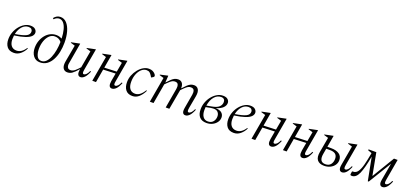

<svg xmlns="http://www.w3.org/2000/svg" viewBox="34 -1802 6146 2878"><g transform="rotate(20 3107.0 -363.0)"><path d="M191 10Q116 10 80.5 -36Q45 -82 45 -155Q45 -214 65 -268.5Q85 -323 120 -366Q155 -409 199 -434.5Q243 -460 291 -460Q343 -460 368 -436Q393 -412 393 -382Q393 -350 365.5 -322.5Q338 -295 275 -273.5Q212 -252 106 -237Q102 -208 102 -178Q102 -110 132 -73Q162 -36 218 -36Q298 -36 358 -129H360L368 -123Q342 -68 295.5 -29Q249 10 191 10ZM270 -432Q213 -432 170 -385.5Q127 -339 110 -261Q231 -280 282 -305.5Q333 -331 333 -378Q333 -401 317.5 -416.5Q302 -432 270 -432Z M607 10Q539 10 500 -41Q461 -92 461 -171Q461 -229 479 -281Q497 -333 529.5 -373.5Q562 -414 606 -437Q650 -460 701 -460Q730 -460 752.5 -453Q775 -446 793 -437Q790 -517 774 -577.5Q758 -638 729 -672Q700 -706 658 -706Q639 -706 618 -696Q597 -686 581 -667L565 -681Q608 -736 669 -736Q728 -736 769.5 -690.5Q811 -645 833 -567Q855 -489 855 -392Q855 -316 840.5 -244.5Q826 -173 795.5 -115.5Q765 -58 718.5 -24Q672 10 607 10ZM525 -176Q525 -109 548 -63Q571 -17 619 -17Q662 -17 694 -48.5Q726 -80 748 -133Q770 -186 781.5 -251Q793 -316 794 -383Q775 -407 749 -420Q723 -433 689 -433Q640 -433 603.5 -398Q567 -363 546 -304.5Q525 -246 525 -176Z M1044 10Q1005 10 983 -16Q961 -42 961 -91Q961 -102 962.5 -113.5Q964 -125 966 -138L1014 -404L944 -425V-433L1075 -460H1081L1026 -140Q1024 -128 1022.5 -119Q1021 -110 1021 -102Q1021 -74 1034.5 -55.5Q1048 -37 1079 -37Q1115 -37 1150 -67.5Q1185 -98 1216 -133L1264 -404L1194 -425V-433L1326 -460H1332L1272 -119Q1265 -80 1268.5 -64Q1272 -48 1287 -48Q1306 -48 1326 -68Q1346 -88 1363 -127L1377 -122Q1349 -52 1317.5 -21Q1286 10 1254 10Q1225 10 1212.5 -15Q1200 -40 1209 -92L1210 -97H1206Q1155 -39 1121 -14.5Q1087 10 1044 10Z M1441 0 1512 -404 1443 -425V-433L1575 -460H1580L1543 -246L1739 -254L1766 -404L1696 -425V-433L1827 -460H1834L1774 -119Q1766 -80 1769.5 -64Q1773 -48 1789 -48Q1808 -48 1828 -68Q1848 -88 1865 -127L1879 -122Q1851 -52 1819.5 -21Q1788 10 1755 10Q1694 10 1710 -92L1733 -221L1537 -213L1500 0Z M2082 10Q2009 10 1973 -36Q1937 -82 1937 -160Q1937 -216 1957.5 -269Q1978 -322 2013 -365.5Q2048 -409 2091 -434.5Q2134 -460 2179 -460Q2216 -460 2240 -448Q2264 -436 2279 -419Q2296 -401 2296 -386Q2296 -374 2284 -366L2257 -349H2251L2238 -371Q2222 -397 2204 -412.5Q2186 -428 2153 -428Q2111 -428 2074.5 -396Q2038 -364 2016 -309Q1994 -254 1994 -185Q1994 -113 2023.5 -74.5Q2053 -36 2108 -36Q2146 -36 2181.5 -61Q2217 -86 2252 -143H2254L2262 -137Q2232 -74 2186.5 -32Q2141 10 2082 10Z M2359 0 2430 -404 2361 -425V-433L2481 -460H2486L2479 -352H2482Q2517 -391 2543 -414.5Q2569 -438 2593 -449Q2617 -460 2647 -460Q2688 -460 2710.5 -432Q2733 -404 2731 -351H2735Q2770 -390 2796 -414Q2822 -438 2846 -449Q2870 -460 2900 -460Q2948 -460 2970.5 -421.5Q2993 -383 2980 -312L2945 -119Q2938 -79 2941.5 -63.5Q2945 -48 2960 -48Q3000 -48 3036 -127L3049 -122Q3021 -52 2990 -21Q2959 10 2926 10Q2897 10 2885 -14.5Q2873 -39 2882 -92L2921 -316Q2928 -356 2917 -384.5Q2906 -413 2865 -413Q2828 -413 2793 -382.5Q2758 -352 2727 -317L2726 -312L2670 0H2612L2667 -316Q2674 -356 2663 -384.5Q2652 -413 2612 -413Q2575 -413 2540 -382.5Q2505 -352 2473 -318L2418 0Z M3450 -144Q3450 -102 3425 -67Q3400 -32 3358 -11Q3316 10 3264 10Q3190 10 3151.5 -32Q3113 -74 3113 -155Q3113 -214 3133.5 -268.5Q3154 -323 3189 -366Q3224 -409 3268.5 -434.5Q3313 -460 3361 -460Q3414 -460 3439 -436Q3464 -412 3464 -381Q3464 -339 3429.5 -304.5Q3395 -270 3321 -246Q3386 -245 3418 -216.5Q3450 -188 3450 -144ZM3340 -432Q3279 -432 3234 -379.5Q3189 -327 3175 -235L3256 -250Q3336 -264 3369.5 -296.5Q3403 -329 3403 -374Q3403 -400 3387.5 -416Q3372 -432 3340 -432ZM3275 -19Q3330 -19 3358.5 -54Q3387 -89 3387 -139Q3387 -177 3364.5 -203Q3342 -229 3298 -229Q3287 -229 3273 -227.5Q3259 -226 3244 -224Q3234 -221 3210.5 -217Q3187 -213 3172 -210Q3170 -187 3170 -162Q3170 -96 3197 -57.5Q3224 -19 3275 -19Z M3699 10Q3624 10 3588.5 -36Q3553 -82 3553 -155Q3553 -214 3573 -268.5Q3593 -323 3628 -366Q3663 -409 3707 -434.5Q3751 -460 3799 -460Q3851 -460 3876 -436Q3901 -412 3901 -382Q3901 -350 3873.5 -322.5Q3846 -295 3783 -273.5Q3720 -252 3614 -237Q3610 -208 3610 -178Q3610 -110 3640 -73Q3670 -36 3726 -36Q3806 -36 3866 -129H3868L3876 -123Q3850 -68 3803.5 -29Q3757 10 3699 10ZM3778 -432Q3721 -432 3678 -385.5Q3635 -339 3618 -261Q3739 -280 3790 -305.5Q3841 -331 3841 -378Q3841 -401 3825.5 -416.5Q3810 -432 3778 -432Z M3981 0 4052 -404 3983 -425V-433L4115 -460H4120L4083 -246L4279 -254L4306 -404L4236 -425V-433L4367 -460H4374L4314 -119Q4306 -80 4309.5 -64Q4313 -48 4329 -48Q4348 -48 4368 -68Q4388 -88 4405 -127L4419 -122Q4391 -52 4359.5 -21Q4328 10 4295 10Q4234 10 4250 -92L4273 -221L4077 -213L4040 0Z M4482 0 4553 -404 4484 -425V-433L4616 -460H4621L4584 -246L4780 -254L4807 -404L4737 -425V-433L4868 -460H4875L4815 -119Q4807 -80 4810.5 -64Q4814 -48 4830 -48Q4849 -48 4869 -68Q4889 -88 4906 -127L4920 -122Q4892 -52 4860.5 -21Q4829 10 4796 10Q4735 10 4751 -92L4774 -221L4578 -213L4541 0Z M5426 10Q5397 10 5384.5 -15Q5372 -40 5381 -92L5436 -404L5366 -425V-433L5498 -460H5504L5444 -119Q5437 -80 5440.5 -64Q5444 -48 5460 -48Q5500 -48 5536 -127L5549 -122Q5521 -52 5490 -21Q5459 10 5426 10ZM5055 -404 4985 -425V-433L5117 -460H5123L5091 -275H5152Q5232 -275 5280 -242.5Q5328 -210 5328 -146Q5328 -103 5303.5 -67.5Q5279 -32 5236 -11Q5193 10 5140 10Q5065 10 5030.5 -32.5Q4996 -75 5012 -164ZM5070 -157Q5045 -19 5150 -19Q5206 -19 5234 -54.5Q5262 -90 5262 -144Q5262 -242 5146 -242H5085Z M6071 10Q6042 10 6029.5 -15Q6017 -40 6027 -92L6075 -363L5852 3H5837L5766 -364Q5731 -172 5691 -81Q5651 10 5583 10Q5566 10 5561 4Q5556 -2 5559 -19L5564 -51L5570 -57H5582Q5628 -57 5657 -100.5Q5686 -144 5705 -219Q5724 -294 5741 -387L5745 -412L5682 -436L5685 -450H5808L5874 -98H5878L6090 -450H6148L6090 -119Q6083 -80 6086.5 -64Q6090 -48 6105 -48Q6124 -48 6144 -68Q6164 -88 6181 -127L6195 -122Q6167 -52 6135.5 -21Q6104 10 6071 10Z"/></g></svg>

Font: Spectral Light
Style: Italic
Weight: 300
Italic angle: -10°
Designer: Jean-Baptiste Levee
Foundry: Production Type
Version: Version 2.001